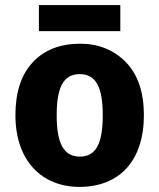

<svg xmlns="http://www.w3.org/2000/svg" viewBox="-20 -729 630 759"><path d="M548.8 -273.9C548.8 -364.7 524.9 -434.6 477.5 -483.4C429.7 -531.7 369.6 -556.2 296.9 -556.2C217.8 -556.2 155.3 -531.7 109.9 -483.4C64 -434.6 41 -364.7 41 -273.9C41 -92.3 146.5 9.8 293.9 9.8C451.2 9.8 548.8 -92.3 548.8 -273.9ZM204.1 -273.9C204.1 -381.8 230 -436 294.9 -436C360.8 -436 386.2 -381.8 386.2 -273.9C386.2 -166 361.8 -109.9 295.9 -109.9C229.5 -109.9 204.1 -166 204.1 -273.9ZM133.8 -709V-606H455.6V-709Z"/></svg>

Font: Avrile Sans
Style: Bold
Weight: 700
Designer: Monotype Design Team, Google (font), Stefan Peev (BGR Cyrillic), Cristiano Sobral (main changes)
Foundry: The Avrile Sans Project Authors
Version: Version 3.110